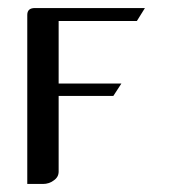

<svg xmlns="http://www.w3.org/2000/svg" viewBox="-20 -458 420 478"><path d="M47.9 0V-420.9Q47.9 -438 66.9 -438H340.8L320.8 -405.8H126V-250H282.2L262.2 -219.2H126V-30.8Q126 -17.1 113.8 -8.8Q102.1 0 86.9 0Z"/></svg>

Font: Hhenum
Style: Regular
Weight: 400
Designer: T. Christopher White
Version: Version 1.0